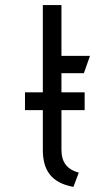

<svg xmlns="http://www.w3.org/2000/svg" viewBox="-20 -720 408 753"><path d="M289 -43C244 -55 221 -83 221 -132V-288H312V-358H221V-433H309L333 -501H221V-700H148V-358H78V-288H148V-132C148 -54 180 -3 268 13Z"/></svg>

Font: Advent Pro
Style: Medium
Weight: 500
Designer: Andreas Kalpakidis
Foundry: Andreas Kalpakidis
Version: Version 2.002 2008